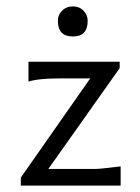

<svg xmlns="http://www.w3.org/2000/svg" viewBox="-20 -580 437 600"><path d="M357 -60V0H45V-25L262 -335H167Q100 -335 69 -325V-387H354V-367L131 -52H278Q291 -52 357 -60ZM254 -515Q254 -466 208 -466Q162 -466 161 -512Q160 -532 173.5 -546Q187 -560 208 -560Q228 -560 241 -546.5Q254 -533 254 -515Z"/></svg>

Font: GFS Neohellenic Rg
Style: Regular
Weight: 400
Designer: Takis Katsoulidis and George D. Matthiopoulos
Foundry: Takis Katsoulidis and George D. Matthiopoulos
Version: Version 1.0